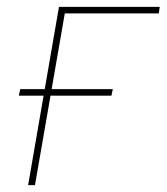

<svg xmlns="http://www.w3.org/2000/svg" viewBox="-20 -540 486 560"><path d="M152 -520H446L443 -501H169L82 0H62ZM39 -280H309L305 -261H35Z"/></svg>

Font: Fixel Italic Variable 20240409 Display Thin
Style: Italic
Weight: 100
Italic angle: -10°
Designer: AlfaBravo + MacPaw
Foundry: Kyrylo Tkachov, Marchela Mozhyna, Serhii Makarenko, Maria Weinstein, Zakhar Kryvoshyya
Version: Version 1.211;Glyphs 3.2 (3225)